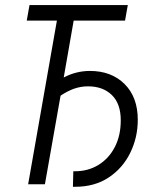

<svg xmlns="http://www.w3.org/2000/svg" viewBox="-20 -713 626 743"><path d="M262.2 9.8 263.7 -50.3H271Q320.8 -50.3 360.8 -74.7Q400.9 -99.1 424.1 -143.6Q447.3 -188 447.3 -247.6Q447.3 -312 412.6 -345.5Q377.9 -378.9 320.8 -378.9Q293 -378.9 267.1 -369.9Q241.2 -360.8 214.4 -342.8L153.8 0H88.9L200.2 -633.3H83.5L94.2 -693.4H474.6L463.9 -633.3H265.1L226.6 -413.1Q274.4 -438.5 328.1 -438.5Q411.1 -438.5 462.2 -387.7Q513.2 -336.9 513.2 -249.5Q513.2 -181.2 484.1 -121.8Q455.1 -62.5 400.9 -26.4Q346.7 9.8 271 9.8Z"/></svg>

Font: Cascadia Mono Light
Style: Italic
Weight: 300
Italic angle: -10°
Monospace: yes
Designer: Aaron Bell
Foundry: Saja Typeworks
Version: Version 2404.023; ttfautohint (v1.8.4)